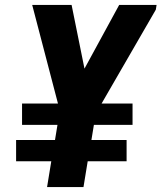

<svg xmlns="http://www.w3.org/2000/svg" viewBox="-20 -755 652 775"><path d="M170 0 187 -104H45V-190H202L212 -251H69V-337H214L110 -735H269L321 -478L461 -735H612L609 -716L390 -337H515V-251H359L349 -190H491V-104H334L317 0Z"/></svg>

Font: Iosevka SS04 Hv Ex Obl
Style: Regular
Weight: 900
Width: 7
Italic angle: -9°
Monospace: yes
Designer: Belleve Invis
Foundry: Belleve Invis
Version: Version 19.0.0; ttfautohint (v1.8.4)